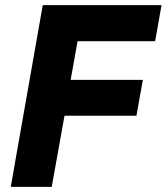

<svg xmlns="http://www.w3.org/2000/svg" viewBox="-20 -730 651 750"><path d="M182 0H22L147 -710H611L586 -569H283L256 -418H538L513 -278H232Z"/></svg>

Font: Livvic
Style: Bold Italic
Weight: 700
Italic angle: -10°
Designer: Jacques Le Bailly, Baron von Fonthausen
Version: Version 1.001; ttfautohint (v1.8.2)